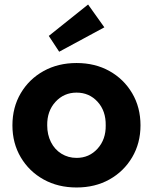

<svg xmlns="http://www.w3.org/2000/svg" viewBox="-20 -820 677 850"><path d="M319 10Q237 10 173 -25.5Q109 -61 72 -123.5Q35 -186 35 -265Q35 -345 72 -407.5Q109 -470 173 -505.5Q237 -541 319 -541Q401 -541 464.5 -505.5Q528 -470 565 -407.5Q602 -345 602 -265Q602 -186 565 -123.5Q528 -61 464.5 -25.5Q401 10 319 10ZM319 -121Q375 -121 412 -162Q449 -203 448 -265Q449 -329 412 -369.5Q375 -410 319 -410Q263 -410 225.5 -369Q188 -328 189 -265Q189 -224 205.5 -191Q222 -158 252 -139.5Q282 -121 319 -121ZM242 -591 196 -661 370 -800 442 -699Z"/></svg>

Font: Readex Pro bold
Style: Bold
Weight: 700
Designer: Bonnie Shaver-Troup, Thomas Jockin
Foundry: Lexend
Version: Version 1.200; ttfautohint (v1.8.3)